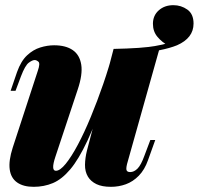

<svg xmlns="http://www.w3.org/2000/svg" viewBox="-20 -708 768 742"><path d="M510 -501 505 -521Q549 -525 578.5 -530Q608 -535 632 -542L629 -533Q607 -544 589 -565Q571 -586 571 -616Q571 -648 593.5 -668Q616 -688 650 -688Q680 -688 704 -671Q728 -654 728 -617Q728 -589 712 -568Q696 -547 664 -533Q637 -522 597 -514Q557 -506 510 -501ZM391 -354Q352 -237 318 -164.5Q284 -92 251.5 -53.5Q219 -15 184.5 -0.5Q150 14 110 14Q70 14 46 -3Q22 -20 17.5 -53.5Q13 -87 29 -137L126 -434Q136 -463 128.5 -469.5Q121 -476 114 -476Q105 -476 91 -465.5Q77 -455 61 -413L40 -357H21L46 -430Q61 -472 84.5 -494Q108 -516 135.5 -524.5Q163 -533 189 -533Q234 -533 261 -514.5Q288 -496 294 -458Q300 -420 280 -361L194 -102Q176 -48 196 -48Q212 -48 234 -75Q256 -102 281 -149Q306 -196 331 -256.5Q356 -317 379 -383.5Q402 -450 419 -516ZM474 -85Q467 -62 468.5 -52.5Q470 -43 483 -43Q498 -43 511.5 -56.5Q525 -70 538 -106L561 -167H580L552 -89Q539 -52 516.5 -29Q494 -6 466.5 4Q439 14 409 14Q374 14 352.5 3.5Q331 -7 320 -25Q308 -45 308.5 -71.5Q309 -98 316 -126L419 -519Q471 -520 516 -523Q561 -526 600 -533Z"/></svg>

Font: Playfair Display Black
Style: Italic
Weight: 900
Italic angle: -14°
Designer: Claus Eggers Sørensen
Foundry: Claus Eggers Sørensen
Version: Version 1.203